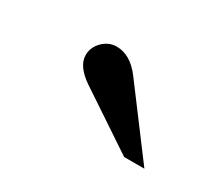

<svg xmlns="http://www.w3.org/2000/svg" viewBox="-50 -795 434 378"><g transform="rotate(30 166.5 -606.5)"><path d="M297 -516H251L119 -604Q85 -627 85 -652Q85 -670 98.5 -683.5Q112 -697 130 -697Q161 -697 186 -664Z"/></g></svg>

Font: STIX MathJax Main
Style: Bold Italic
Weight: 700
Italic angle: -16.33°
Designer: MicroPress Inc., with final additions and corrections provided by Coen Hoffman, Elsevier (retired)
Version: Version 1.1.1